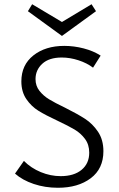

<svg xmlns="http://www.w3.org/2000/svg" viewBox="-20 -881 561 908"><path d="M273 -711 112 -828 132 -861 273 -777 413 -861 434 -828ZM287 -372Q345 -343 381.5 -319.5Q418 -296 443.5 -258Q469 -220 469 -166Q469 -83 409 -38Q349 7 254 7Q193 7 139.5 -11Q86 -29 51 -60L93 -120Q127 -86 173 -67Q219 -48 267 -48Q330 -48 366 -78Q402 -108 402 -159Q402 -197 382 -224Q362 -251 332.5 -268.5Q303 -286 252 -310Q196 -336 162 -357Q128 -378 104.5 -412.5Q81 -447 81 -496Q81 -574 138 -619Q195 -664 284 -664Q330 -664 376 -652Q422 -640 456 -618L420 -561Q391 -583 351 -596Q311 -609 272 -609Q212 -609 180 -579.5Q148 -550 148 -507Q148 -475 166.5 -451.5Q185 -428 212 -411.5Q239 -395 287 -372Z"/></svg>

Font: Ysabeau SC
Style: Regular
Weight: 400
Designer: Christian Thalmann (Catharsis Fonts)
Version: Version 0.003